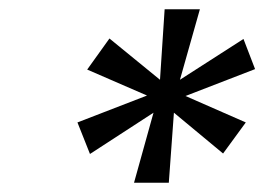

<svg xmlns="http://www.w3.org/2000/svg" viewBox="-20 -754 570 414"><path d="M505 -670 530 -605 380 -547 510 -490 461 -423 355 -511 344 -360H269L311 -511L174 -422L147 -490L297 -548L168 -604L216 -671L325 -582L335 -734H411L368 -582Z"/></svg>

Font: Fz Poppins
Style: Italic
Weight: 400
Italic angle: -10°
Designer: Ninad Kale (Devanagari), Jonny Pinhorn (Latin)
Foundry: Indian Type Foundry
Version: Vit hóa bi Vntype.Com & FontZin.Com